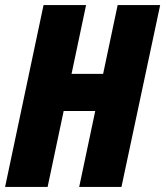

<svg xmlns="http://www.w3.org/2000/svg" viewBox="-25 -734 649 754"><path d="M-5 0H162L225 -298H349L286 0H452L604 -714H437L380 -444H256L313 -714H146Z"/></svg>

Font: Noto Sans ExtraCondensed Black
Style: Italic
Weight: 900
Width: 2
Italic angle: -12°
Designer: Monotype Design Team
Foundry: Monotype Imaging Inc.
Version: Version 2.013